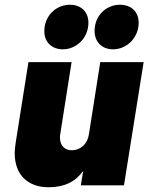

<svg xmlns="http://www.w3.org/2000/svg" viewBox="-20 -782 626 810"><path d="M245 -574C304 -574 353 -623 353 -686C353 -732 322 -762 275 -762C217 -762 167 -716 167 -650C167 -605 198 -574 245 -574ZM457 -574C515 -574 565 -623 565 -686C565 -732 534 -762 486 -762C428 -762 379 -716 379 -652C379 -606 409 -574 457 -574ZM403 -520 355 -215C349 -174 319 -148 283 -148C252 -148 233 -169 233 -201C233 -206 233 -210 234 -215L282 -520H100L46 -179C44 -164 42 -150 42 -136C42 -44 98 8 185 8C251 8 298 -15 331 -61L321 0H503L586 -520Z"/></svg>

Font: Arthouse Owned Black
Style: Italic
Weight: 900
Italic angle: -10°
Designer: Jeremy Tribby
Foundry: Tribby Type
Version: Version 1.000;PS 001.000;hotconv 1.0.88;makeotf.lib2.5.64775